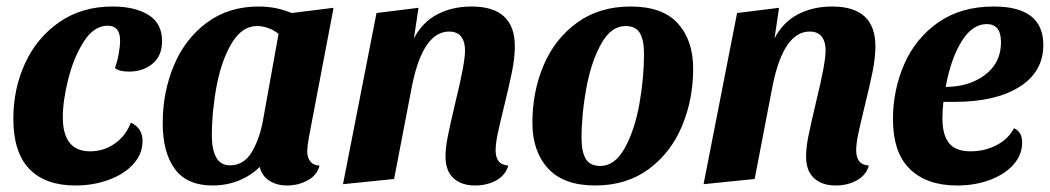

<svg xmlns="http://www.w3.org/2000/svg" viewBox="-20 -550 3226 590"><path d="M478 -424Q478 -378 448.5 -354Q419 -330 377 -330Q346 -330 333 -341Q340 -359 344.5 -383Q349 -407 349 -425Q349 -471 311 -471Q269 -471 238 -423Q207 -375 190 -308Q173 -241 173 -190Q173 -85 257 -85Q299 -85 333 -109Q367 -133 382 -173Q418 -157 418 -117Q418 -77 390 -46Q362 -15 314.5 2.5Q267 20 212 20Q119 20 70 -31Q21 -82 21 -185Q21 -278 57.5 -356.5Q94 -435 163 -482.5Q232 -530 326 -530Q395 -530 436.5 -504Q478 -478 478 -424Z M924 -85Q924 -66 933.5 -54Q943 -42 962 -41Q954 -11 925 4.5Q896 20 862 20Q831 20 808 5.5Q785 -9 778 -37Q751 -10 713.5 5Q676 20 633 20Q555 20 517.5 -30.5Q480 -81 480 -172Q480 -266 514 -348Q548 -430 615 -480Q682 -530 775 -530Q829 -530 876 -510L1005 -526L929 -127Q924 -97 924 -85ZM770 -470Q724 -470 692.5 -418Q661 -366 646 -287.5Q631 -209 631 -132Q631 -92 644 -67Q657 -42 687 -42Q730 -42 754.5 -84Q779 -126 789 -185L836 -446Q821 -458 803.5 -464Q786 -470 770 -470Z M1429 -530Q1562 -530 1562 -408Q1562 -373 1553.5 -330.5Q1545 -288 1528 -219Q1515 -166 1509 -137Q1503 -108 1503 -88Q1503 -67 1512 -55Q1521 -43 1542 -41Q1533 -11 1504.5 4.5Q1476 20 1440 20Q1398 20 1373.5 -2.5Q1349 -25 1349 -69Q1349 -96 1356 -131Q1363 -166 1380 -238Q1409 -356 1409 -395Q1409 -422 1397 -437.5Q1385 -453 1360 -453Q1281 -453 1247 -291L1191 0L1034 16L1137 -510L1266 -526L1252 -432Q1278 -482 1324 -506Q1370 -530 1429 -530Z M2110 -339Q2110 -244 2075.5 -162Q2041 -80 1973 -30Q1905 20 1809 20Q1712 20 1664 -32.5Q1616 -85 1616 -173Q1616 -268 1650.5 -349.5Q1685 -431 1753.5 -480.5Q1822 -530 1918 -530Q2016 -530 2063 -478Q2110 -426 2110 -339ZM1767 -125Q1767 -84 1780 -62Q1793 -40 1825 -40Q1869 -40 1899.5 -94.5Q1930 -149 1944.5 -229Q1959 -309 1959 -385Q1959 -426 1946.5 -448Q1934 -470 1902 -470Q1858 -470 1827.5 -415.5Q1797 -361 1782 -280.5Q1767 -200 1767 -125Z M2537 -530Q2670 -530 2670 -408Q2670 -373 2661.5 -330.5Q2653 -288 2636 -219Q2623 -166 2617 -137Q2611 -108 2611 -88Q2611 -67 2620 -55Q2629 -43 2650 -41Q2641 -11 2612.5 4.5Q2584 20 2548 20Q2506 20 2481.5 -2.5Q2457 -25 2457 -69Q2457 -96 2464 -131Q2471 -166 2488 -238Q2517 -356 2517 -395Q2517 -422 2505 -437.5Q2493 -453 2468 -453Q2389 -453 2355 -291L2299 0L2142 16L2245 -510L2374 -526L2360 -432Q2386 -482 2432 -506Q2478 -530 2537 -530Z M3186 -412Q3186 -329 3112.5 -283Q3039 -237 2914 -237H2879Q2876 -210 2876 -186Q2876 -136 2896 -110.5Q2916 -85 2963 -85Q3005 -85 3041.5 -103.5Q3078 -122 3096 -156Q3121 -145 3121 -112Q3121 -75 3095 -45Q3069 -15 3023 2.5Q2977 20 2921 20Q2828 20 2776 -30.5Q2724 -81 2724 -184Q2724 -273 2758.5 -352.5Q2793 -432 2863 -481Q2933 -530 3034 -530Q3186 -530 3186 -412ZM2886 -283Q2958 -283 3007 -320Q3056 -357 3056 -420Q3056 -476 3012 -476Q2968 -476 2935 -423Q2902 -370 2886 -283Z"/></svg>

Font: Sansita
Style: Bold Italic
Weight: 700
Italic angle: -11°
Designer: Pablo Cosgaya
Foundry: Omnibus-Type
Version: Version 1.006